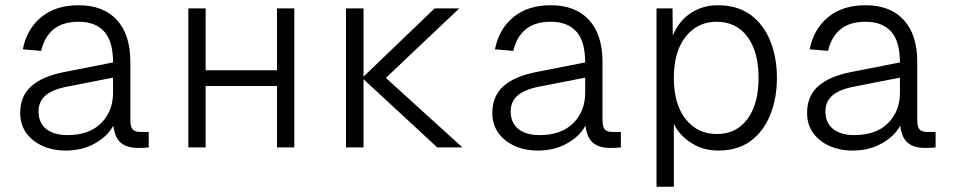

<svg xmlns="http://www.w3.org/2000/svg" viewBox="-20 -562 3640 732"><path d="M231 12Q181 12 141.5 -6Q102 -24 79.5 -56Q57 -88 57 -131Q57 -196 99.5 -233.5Q142 -271 223 -287L411 -324Q411 -404 377.5 -441.5Q344 -479 280 -479Q219 -479 184 -450Q149 -421 137 -368L67 -374Q82 -451 137 -496.5Q192 -542 280 -542Q374 -542 425.5 -486Q477 -430 477 -326V-105Q477 -78 486 -68.5Q495 -59 514 -59H547V0Q541 1 529 1.5Q517 2 506 2Q465 2 441.5 -17Q418 -36 412 -83Q390 -42 341.5 -15Q293 12 231 12ZM237 -47Q320 -47 365.5 -92.5Q411 -138 411 -208V-266L237 -232Q180 -221 153.5 -198Q127 -175 127 -137Q127 -94 156 -70.5Q185 -47 237 -47Z M698 0V-530H764V-294H1036V-530H1102V0H1036V-234H764V0Z M1299 0V-530H1366V-270L1637 -530H1731L1451 -265L1743 0H1647L1366 -260V0Z M2031 12Q1981 12 1941.5 -6Q1902 -24 1879.5 -56Q1857 -88 1857 -131Q1857 -196 1899.5 -233.5Q1942 -271 2023 -287L2211 -324Q2211 -404 2177.5 -441.5Q2144 -479 2080 -479Q2019 -479 1984 -450Q1949 -421 1937 -368L1867 -374Q1882 -451 1937 -496.5Q1992 -542 2080 -542Q2174 -542 2225.5 -486Q2277 -430 2277 -326V-105Q2277 -78 2286 -68.5Q2295 -59 2314 -59H2347V0Q2341 1 2329 1.5Q2317 2 2306 2Q2265 2 2241.5 -17Q2218 -36 2212 -83Q2190 -42 2141.5 -15Q2093 12 2031 12ZM2037 -47Q2120 -47 2165.5 -92.5Q2211 -138 2211 -208V-266L2037 -232Q1980 -221 1953.5 -198Q1927 -175 1927 -137Q1927 -94 1956 -70.5Q1985 -47 2037 -47Z M2483 150V-530H2544L2545 -427Q2569 -483 2614 -512.5Q2659 -542 2717 -542Q2792 -542 2842 -505Q2892 -468 2917 -405Q2942 -342 2942 -265Q2942 -188 2917 -125Q2892 -62 2842.5 -25Q2793 12 2718 12Q2661 12 2615.5 -17Q2570 -46 2549 -90V150ZM2713 -51Q2787 -51 2829.5 -108Q2872 -165 2872 -265Q2872 -365 2829.5 -422Q2787 -479 2712 -479Q2639 -479 2594 -422Q2549 -365 2549 -265Q2549 -165 2594 -108Q2639 -51 2713 -51Z M3231 12Q3181 12 3141.5 -6Q3102 -24 3079.5 -56Q3057 -88 3057 -131Q3057 -196 3099.5 -233.5Q3142 -271 3223 -287L3411 -324Q3411 -404 3377.5 -441.5Q3344 -479 3280 -479Q3219 -479 3184 -450Q3149 -421 3137 -368L3067 -374Q3082 -451 3137 -496.5Q3192 -542 3280 -542Q3374 -542 3425.5 -486Q3477 -430 3477 -326V-105Q3477 -78 3486 -68.5Q3495 -59 3514 -59H3547V0Q3541 1 3529 1.5Q3517 2 3506 2Q3465 2 3441.5 -17Q3418 -36 3412 -83Q3390 -42 3341.5 -15Q3293 12 3231 12ZM3237 -47Q3320 -47 3365.5 -92.5Q3411 -138 3411 -208V-266L3237 -232Q3180 -221 3153.5 -198Q3127 -175 3127 -137Q3127 -94 3156 -70.5Q3185 -47 3237 -47Z"/></svg>

Font: Geist Mono Light
Style: Regular
Weight: 300
Monospace: yes
Designer: Basement.studio, Andrés Briganti, Mateo Zaragoza
Foundry: Basement.studio, Vercel, Andrés Briganti, Guido Ferreyra, Mateo Zaragoza
Version: Version 1.500; ttfautohint (v1.8.4.7-5d5b)